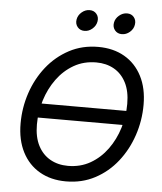

<svg xmlns="http://www.w3.org/2000/svg" viewBox="-61 -987 885 1050"><g transform="rotate(5 381.0 -462.0)"><path d="M643.6 -402.3 641.6 -324.2H141.6L143.6 -402.3ZM340.3 10.3Q257.3 10.3 195.6 -25.4Q133.8 -61 99.9 -127.2Q65.9 -193.4 65.9 -284.2Q65.9 -370.6 93 -451.7Q120.1 -532.7 171.1 -597.2Q222.2 -661.6 293.7 -699.7Q365.2 -737.8 453.1 -737.8Q536.1 -737.8 597.7 -702.1Q659.2 -666.5 693.1 -600.6Q727.1 -534.7 727.1 -443.8Q727.1 -356.9 699.7 -275.6Q672.4 -194.3 621.6 -129.9Q570.8 -65.4 499.5 -27.6Q428.2 10.3 340.3 10.3ZM343.8 -75.2Q412.1 -75.2 466.6 -106.4Q521 -137.7 559.3 -190.4Q597.7 -243.2 617.7 -308.3Q637.7 -373.5 637.7 -441.4Q637.7 -510.7 613.5 -557.6Q589.4 -604.5 547.1 -628.4Q504.9 -652.3 449.7 -652.3Q381.3 -652.3 326.9 -621.1Q272.5 -589.8 234.1 -537.1Q195.8 -484.4 175.5 -419.2Q155.3 -354 155.3 -286.1Q155.3 -217.3 179.4 -170.4Q203.6 -123.5 246.1 -99.4Q288.6 -75.2 343.8 -75.2ZM574.7 -818.4Q550.8 -818.4 536.6 -835.4Q522.5 -852.5 526.4 -876.5Q530.3 -900.4 550.3 -917.2Q570.3 -934.1 594.2 -934.1Q618.2 -934.1 631.8 -917.2Q645.5 -900.4 641.6 -876.5Q638.2 -852.5 618.4 -835.4Q598.6 -818.4 574.7 -818.4ZM369.6 -818.4Q345.7 -818.4 331.5 -835.4Q317.4 -852.5 321.3 -876.5Q325.2 -900.4 345 -917.2Q364.7 -934.1 388.7 -934.1Q412.6 -934.1 426.5 -917.2Q440.4 -900.4 436.5 -876.5Q432.6 -852.5 412.8 -835.4Q393.1 -818.4 369.6 -818.4Z"/></g></svg>

Font: Inter 17pt
Style: Italic
Weight: 400
Italic angle: -9.3988°
Version: Version 4.001;git-66647c0bb